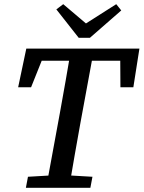

<svg xmlns="http://www.w3.org/2000/svg" viewBox="-20 -900 688 920"><path d="M67 -482 106 -667H648L619 -482H557L556 -650L596 -609H130L199 -657L129 -482ZM104 0 114 -53 252 -61H285L423 -53L413 0ZM201 0 267 -359Q281 -436 294.5 -513Q308 -590 321 -667H431L365 -309Q351 -232 337.5 -154.5Q324 -77 311 0ZM283 -880 415 -768H361L537 -880L561 -850L411 -719H357L250 -855Z"/></svg>

Font: Source Serif 4 Medium
Style: Italic
Weight: 500
Italic angle: -12°
Designer: Frank Grießhammer
Foundry: Adobe Systems Incorporated
Version: Version 4.004;hotconv 1.0.116;makeotfexe 2.5.65601